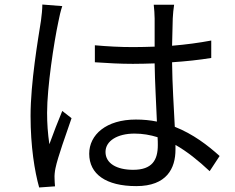

<svg xmlns="http://www.w3.org/2000/svg" viewBox="-20 -791 1040 848"><path d="M446 -120C446 -169 499 -201 574 -201C610 -201 644 -195 676 -185C677 -172 677 -160 677 -150C677 -84 652 -41 568 -41C496 -41 446 -69 446 -120ZM749 -770H659C661 -753 663 -726 663 -709V-585C632 -584 600 -583 569 -583C509 -583 456 -586 399 -591V-516C458 -512 510 -509 567 -509C599 -509 631 -510 663 -511C664 -429 670 -331 673 -254C644 -260 613 -263 580 -263C449 -263 374 -196 374 -112C374 -22 448 31 582 31C717 31 755 -48 755 -130C755 -137 755 -144 755 -151C806 -122 856 -82 906 -35L950 -102C898 -149 833 -199 752 -231C748 -315 741 -415 740 -516C800 -520 858 -526 913 -535V-612C860 -602 801 -594 740 -589C741 -636 742 -683 743 -710C744 -730 746 -750 749 -770ZM255 -764 167 -771C167 -750 164 -723 161 -700C148 -617 115 -426 115 -279C115 -144 133 -34 153 37L223 32C222 21 221 7 221 -3C220 -15 222 -34 225 -48C235 -97 272 -199 296 -269L255 -301C238 -260 214 -199 198 -154C191 -203 188 -245 188 -293C188 -405 218 -603 238 -696C241 -714 249 -747 255 -764Z"/></svg>

Font: Source Han Sans HK
Style: Regular
Weight: 400
Designer: Ryoko NISHIZUKA 西塚涼子 (kana, bopomofo & ideographs); Paul D. Hunt (Latin, Greek & Cyrillic); Sandoll Communications 산돌커뮤니
Foundry: Adobe
Version: Version 2.000;hotconv 1.0.107;makeotfexe 2.5.65593